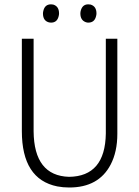

<svg xmlns="http://www.w3.org/2000/svg" viewBox="-20 -833 625 862"><path d="M506.8 -232.4V-659.2H455.1V-233.4Q452.1 -41 290 -39.1Q132.8 -43.9 130.9 -243.2V-659.2H78.1V-244.1Q78.1 -28.3 237.3 3.9Q262.7 8.8 291 8.8Q422.9 8.8 476.6 -93.8Q506.8 -151.4 506.8 -232.4ZM245.1 -772.5Q245.1 -804.7 218.8 -812.5Q213.9 -813.5 209 -813.5Q181.6 -813.5 174.8 -785.2Q172.9 -778.3 172.9 -772.5Q172.9 -739.3 200.2 -732.4Q205.1 -731.4 209 -731.4Q236.3 -731.4 243.2 -759.8Q245.1 -766.6 245.1 -772.5ZM413.1 -772.5Q413.1 -804.7 386.7 -812.5Q380.9 -813.5 376 -813.5Q350.6 -813.5 342.8 -786.1Q340.8 -779.3 340.8 -772.5Q340.8 -742.2 365.2 -733.4Q371.1 -731.4 376 -731.4Q404.3 -731.4 411.1 -759.8Q413.1 -766.6 413.1 -772.5Z"/></svg>

Font: Yaldevi Colombo Light
Style: Regular
Weight: 300
Designer: Sol Matas, Denzil Rajitha, Kosala Senevirathne and Pathum Egodawatta
Foundry: Mooniak
Version: Version 1.020 ; ttfautohint (v1.6)